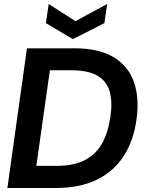

<svg xmlns="http://www.w3.org/2000/svg" viewBox="-20 -942 725 962"><path d="M17 0 115 -700H353Q476 -700 549.5 -655.5Q623 -611 651 -531Q679 -451 664 -344Q650 -239 601 -162Q552 -85 467 -42.5Q382 0 259 0ZM162 -111H263Q351 -111 406.5 -140.5Q462 -170 492 -224.5Q522 -279 533 -356Q544 -429 530 -481.5Q516 -534 469.5 -562Q423 -590 336 -590H230ZM345 -746 210 -826 224 -922 358 -836 517 -922 503 -826Z"/></svg>

Font: Host Grotesk
Style: Bold Italic
Weight: 700
Italic angle: -8°
Designer: Doğukan Karapınar
Foundry: Element Type
Version: Version 1.003; ttfautohint (v1.8.4.7-5d5b)